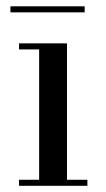

<svg xmlns="http://www.w3.org/2000/svg" viewBox="-20 -600 343 620"><path d="M13.7 -579.6H253.4V-560.1H13.7ZM41.5 -19.5H106.4V-440.4H41.5V-460H196.3V-19.5H262.2V0H41.5Z"/></svg>

Font: Bodoni* 11pt
Style: Regular
Weight: 400
Version: Version 2.3